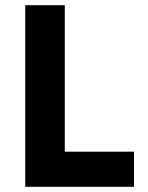

<svg xmlns="http://www.w3.org/2000/svg" viewBox="-20 -718 570 738"><path d="M495 0H77V-698H229V-135H495Z"/></svg>

Font: Aneliza
Style: Bold
Weight: 700
Designer: Mike Abbink, Paul van der Laan, Pieter van Rosmalen
Foundry: Bold Monday
Version: Version 3.0